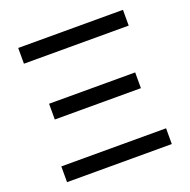

<svg xmlns="http://www.w3.org/2000/svg" viewBox="-128 -844 957 968"><g transform="rotate(-20 351.0 -360.0)"><path d="M70 -635.5V-720H632V-635.5ZM120 -318V-402.5H582V-318ZM70 0V-84.5H632V0Z"/></g></svg>

Font: Vela Sans Med
Style: Regular
Weight: 500
Designer: Principal design: Mikhail Sharanda - project Manrope.
Design modification: Ravid Balaliev
Foundry: Mikhail Sharanda
Version: Version 1.001